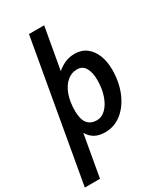

<svg xmlns="http://www.w3.org/2000/svg" viewBox="-280 -846 1018 1184"><g transform="rotate(-30 229.0 -254.0)"><path d="M-41 242 134 -750H242L189.5 -453.5Q215.5 -476.5 246.5 -490.2Q277.5 -504 316 -504Q365 -504 399.2 -477.8Q433.5 -451.5 451.2 -406.2Q469 -361 469 -304Q469 -216.5 439.8 -145.5Q410.5 -74.5 358.8 -32.2Q307 10 239 10Q195.5 10 166 -7Q136.5 -24 119.5 -55L67 242ZM232 -80Q268 -80 296.5 -108.8Q325 -137.5 341.2 -186Q357.5 -234.5 357.5 -294Q357.5 -347 339 -380.2Q320.5 -413.5 280.5 -413.5Q240.5 -413.5 209.2 -386.5Q178 -359.5 160.2 -311Q142.5 -262.5 142.5 -197Q142.5 -80 232 -80Z"/></g></svg>

Font: Cabin Condensed SemiBold
Style: Italic
Weight: 600
Width: 3
Italic angle: -10°
Designer: Pablo Impallari
Foundry: Pablo Impallari. http://www.impallari.com Igino Marini. http://www.ikern.com
Version: Version 3.001; ttfautohint (v1.8.3)